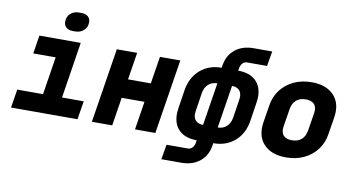

<svg xmlns="http://www.w3.org/2000/svg" viewBox="-87 -989 2574 1394"><g transform="rotate(10 1200.0 -292.5)"><path d="M370 -625Q340 -625 322.5 -640.5Q305 -656 305 -682Q305 -719 329.5 -742Q354 -765 392 -765H412Q442 -765 459.5 -749.5Q477 -734 477 -708Q477 -671 452 -648Q427 -625 389 -625ZM516 0H26L48 -136H238L282 -415H117L138 -550H443L378 -136H538Z M772 0H622L709 -550H859L827 -349H995L1027 -550H1177L1090 0H940L973 -209H805Z M1166 180 1185 70H1342Q1361 70 1374.5 56Q1388 42 1392 19L1395 0Q1311 0 1265.5 -43Q1220 -86 1220 -163Q1220 -177 1224 -207L1245 -344Q1261 -439 1324.5 -494.5Q1388 -550 1482 -550L1485 -569Q1497 -644 1550.5 -687Q1604 -730 1686 -730H1823L1804 -620H1657Q1638 -620 1624.5 -606Q1611 -592 1607 -569L1604 -550Q1687 -550 1733 -507Q1779 -464 1779 -388Q1779 -374 1775 -344L1754 -207Q1739 -111 1675.5 -55.5Q1612 0 1517 0L1514 19Q1502 94 1448.5 137Q1395 180 1313 180ZM1471 -433Q1431 -433 1405 -409.5Q1379 -386 1372 -344L1351 -207Q1349 -193 1349 -186Q1349 -154 1368 -136Q1387 -118 1421 -118ZM1529 -118Q1568 -118 1594 -141.5Q1620 -165 1627 -207L1648 -344Q1650 -358 1650 -365Q1650 -397 1631.5 -415Q1613 -433 1579 -433Z M1846 -169Q1846 -189 1849 -210L1870 -340Q1880 -406 1917.5 -455.5Q1955 -505 2013.5 -532.5Q2072 -560 2145 -560Q2242 -560 2297.5 -511.5Q2353 -463 2353 -381Q2353 -361 2350 -340L2329 -210Q2319 -144 2281.5 -94.5Q2244 -45 2185.5 -17.5Q2127 10 2054 10Q1957 10 1901.5 -38.5Q1846 -87 1846 -169ZM2179 -210 2200 -340Q2202 -354 2202 -361Q2202 -395 2182 -412.5Q2162 -430 2124 -430Q2080 -430 2053.5 -406.5Q2027 -383 2020 -340L1999 -210Q1997 -196 1997 -189Q1997 -155 2017 -137.5Q2037 -120 2075 -120Q2119 -120 2145.5 -143.5Q2172 -167 2179 -210Z"/></g></svg>

Font: JetBrains Mono Extra Bold
Style: Italic
Weight: 800
Italic angle: -9°
Monospace: yes
Designer: Philipp Nurullin, Konstantin Bulenkov
Foundry: JetBrains
Version: 2.002